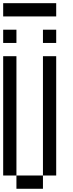

<svg xmlns="http://www.w3.org/2000/svg" viewBox="-20 -1270 457 1207"><path d="M0 -166.7V-916.7H83.3V-166.7ZM83.3 -1000H0V-1083.3H83.3ZM83.3 -166.7H250V-83.3H83.3ZM0 -1166.7V-1250H333.3V-1166.7ZM250 -1000V-1083.3H333.3V-1000ZM250 -916.7H333.3V-166.7H250Z"/></svg>

Font: Galmuri11 Condensed
Style: Regular
Weight: 400
Width: 3
Designer: Lee Minseo (quiple)
Version: Version 2.399;hotconv 1.1.1;makeotfexe 2.6.0 DEVELOPMENT